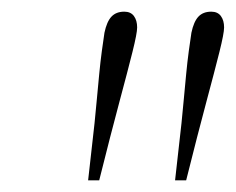

<svg xmlns="http://www.w3.org/2000/svg" viewBox="-20 -763 404 329"><path d="M193 -743Q204 -743 209.5 -735.5Q215 -728 215 -716Q215 -706 207 -674Q199 -642 184.5 -588Q170 -534 150 -454H131L142 -552Q144 -572 146 -593.5Q148 -615 150 -636Q152 -657 154.5 -675.5Q157 -694 159 -707Q163 -726 171 -734.5Q179 -743 193 -743ZM342 -743Q353 -743 358.5 -735.5Q364 -728 364 -716Q364 -706 356 -674Q348 -642 333.5 -588Q319 -534 299 -454H280L291 -552Q293 -572 295 -593.5Q297 -615 299 -636Q301 -657 303.5 -675.5Q306 -694 308 -707Q312 -726 320 -734.5Q328 -743 342 -743Z"/></svg>

Font: Source Serif 4 36pt Light
Style: Italic
Weight: 300
Italic angle: -12°
Designer: Frank Grießhammer
Foundry: Adobe Systems Incorporated
Version: Version 4.004;hotconv 1.0.116;makeotfexe 2.5.65601